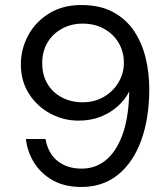

<svg xmlns="http://www.w3.org/2000/svg" viewBox="-20 -732 669 764"><path d="M304 12Q238 12 191 -14Q144 -40 116.5 -83.5Q89 -127 83 -179H161Q171 -122 209 -91.5Q247 -61 305 -61Q358 -61 399 -93Q440 -125 465.5 -191Q491 -257 494 -358Q494 -361 494 -363.5Q494 -366 494 -368Q479 -337 450 -310.5Q421 -284 381.5 -268Q342 -252 292 -252Q233 -252 180.5 -280Q128 -308 95.5 -358.5Q63 -409 63 -477Q63 -536 91.5 -590Q120 -644 174.5 -678Q229 -712 303 -712Q379 -712 431 -683.5Q483 -655 514.5 -607Q546 -559 560 -499.5Q574 -440 574 -378Q574 -263 542.5 -175Q511 -87 450.5 -37.5Q390 12 304 12ZM309 -325Q356 -325 393 -346.5Q430 -368 451.5 -404Q473 -440 473 -482Q473 -527 451.5 -562.5Q430 -598 393 -618Q356 -638 309 -638Q263 -638 226 -617.5Q189 -597 168.5 -562Q148 -527 148 -481Q148 -434 168.5 -399Q189 -364 226 -344.5Q263 -325 309 -325Z"/></svg>

Font: DVN - DM Sans
Style: Regular
Weight: 400
Designer: Colophon Foundry, Jonny Pinhorn
Foundry: Colophon Foundry
Version: Version 4.004;gftools[0.9.30]